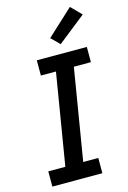

<svg xmlns="http://www.w3.org/2000/svg" viewBox="-144 -1053 747 1120"><g transform="rotate(-15 229.0 -493.0)"><path d="M27 0V-92H130L221 -643H130V-735H432V-643H329L238 -92H329V0ZM289 -790 239 -840 397 -986 458 -924Z"/></g></svg>

Font: Iosevka Etoile Semibold
Style: Italic
Weight: 600
Italic angle: -9°
Designer: Belleve Invis
Foundry: Belleve Invis
Version: Version 22.1.2; ttfautohint (v1.8.4)